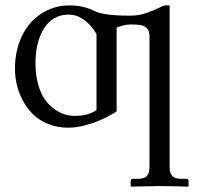

<svg xmlns="http://www.w3.org/2000/svg" viewBox="-20 -462 730 713"><path d="M338.4 -335.9Q294.4 -407.7 234.9 -407.7Q176.8 -407.7 144.3 -357.7Q111.8 -307.6 111.8 -227.1Q111.8 -183.6 121.6 -148.9Q131.3 -114.3 146.5 -92.8Q161.6 -71.3 181.6 -57.1Q201.7 -43 220.5 -37.4Q239.3 -31.7 258.3 -31.7Q308.6 -31.7 338.4 -53.7ZM609.9 158.2Q609.9 180.7 619.6 191.4Q629.4 202.1 652.8 202.1H671.9Q680.2 202.1 680.2 210.4V229L678.2 231Q609.9 229 570.8 229L467.3 231L465.3 229V210.4Q465.3 202.1 473.1 202.1H492.2Q516.1 202.1 525.6 191.4Q535.2 180.7 535.2 158.2V-327.1Q535.2 -337.9 532.5 -345.7Q529.8 -353.5 524.2 -358.2Q518.6 -362.8 513.2 -365.5Q507.8 -368.2 498 -369.4Q488.3 -370.6 482.7 -370.8Q477.1 -371.1 465.8 -371.1Q440.9 -371.1 413.1 -359.4V-48.8Q377.4 -23.9 326.4 -5.9Q275.4 12.2 234.4 12.2Q192.9 12.2 158.7 -1.7Q124.5 -15.6 102.1 -38.1Q79.6 -60.5 64.2 -89.8Q48.8 -119.1 42.2 -148.4Q35.6 -177.7 35.6 -207Q35.6 -272.9 60.5 -326.2Q85.4 -379.4 132.3 -410.6Q179.2 -441.9 238.8 -441.9Q290 -441.9 332.5 -420.4Q365.2 -403.8 462.9 -403.8Q494.6 -403.8 522.7 -413.3Q550.8 -422.9 569.1 -432.4Q587.4 -441.9 594.7 -441.9H609.9Z"/></svg>

Font: Libertinage
Style: b
Weight: 400
Designer: OSP
Foundry: OSP
Version: Version 1.0; 2008; OFL relea